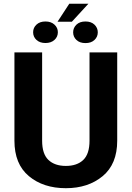

<svg xmlns="http://www.w3.org/2000/svg" viewBox="-20 -989 698 1019"><path d="M455.1 -710.9H602.1V-242.2Q602.1 -118.2 524.9 -54.2Q447.8 9.8 329.6 9.8Q210 9.8 133.3 -54.2Q56.6 -118.2 56.6 -242.2V-710.9H203.6V-242.2Q203.6 -171.9 237.1 -140.1Q270.5 -108.4 329.6 -108.4Q388.7 -108.4 421.9 -140.1Q455.1 -171.9 455.1 -242.2ZM285.2 -873.5 347.7 -969.2H449.2L361.3 -873.5ZM155.8 -817.9Q155.8 -841.8 173.6 -858.4Q191.4 -875 221.2 -875Q251 -875 269 -858.4Q287.1 -841.8 287.1 -817.9Q287.1 -793.5 269 -777.1Q251 -760.7 221.2 -760.7Q191.4 -760.7 173.6 -777.1Q155.8 -793.5 155.8 -817.9ZM368.2 -817.4Q368.2 -841.3 385.7 -858.2Q403.3 -875 433.6 -875Q463.9 -875 481.4 -858.2Q499 -841.3 499 -817.4Q499 -793.5 481.4 -776.9Q463.9 -760.3 433.6 -760.3Q403.3 -760.3 385.7 -776.9Q368.2 -793.5 368.2 -817.4Z"/></svg>

Font: RobotoDEMO
Style: Regular
Weight: 400
Designer: Christian Robertson
Foundry: Google
Version: Version 2.136